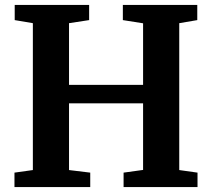

<svg xmlns="http://www.w3.org/2000/svg" viewBox="-20 -763 865 783"><path d="M114 -69.5V-668.5L40 -681V-743H343.5V-681L261.5 -668.5V-417H563.5V-668L481 -681V-743H784.5V-681L711 -668.5V-69.5L785.5 -59V0H484V-59L563.5 -70V-341.5H261.5V-69.5L348 -59V0H39V-59Z"/></svg>

Font: Merriweather 20pt
Style: Bold
Weight: 700
Version: Version 2.100